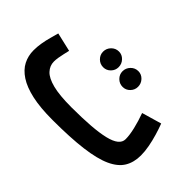

<svg xmlns="http://www.w3.org/2000/svg" viewBox="-90 -880 1203 1203"><g transform="rotate(45 512.0 -278.0)"><path d="M425 21 451 -119Q548 -119 620 -124.5Q692 -130 739.5 -141.5Q787 -153 810.5 -172Q834 -191 834 -218Q834 -254 822 -304.5Q810 -355 791 -407L922 -445Q935 -411 947 -370.5Q959 -330 966.5 -289.5Q974 -249 974 -214Q974 -152 947 -107.5Q920 -63 857.5 -34.5Q795 -6 689 7.5Q583 21 425 21ZM424 21Q316 21 241.5 4.5Q167 -12 120.5 -42.5Q74 -73 53 -114Q32 -155 32 -204Q32 -236 37.5 -268.5Q43 -301 51.5 -332Q60 -363 67 -388L192 -359Q188 -341 183 -320Q178 -299 175 -279.5Q172 -260 172 -244Q172 -207 198.5 -178.5Q225 -150 286 -134.5Q347 -119 450 -119L470 -11ZM589 -436Q560 -436 539.5 -456.5Q519 -477 519 -505Q519 -534 539.5 -555Q560 -576 589 -576Q617 -576 637 -555Q657 -534 657 -505Q657 -477 637 -456.5Q617 -436 589 -436ZM416 -437Q387 -437 366.5 -457.5Q346 -478 346 -506Q346 -535 366.5 -556Q387 -577 416 -577Q444 -577 464 -556Q484 -535 484 -506Q484 -478 464 -457.5Q444 -437 416 -437Z"/></g></svg>

Font: Farlight84_Sys_V01
Style: Bold
Weight: 700
Designer: Monotype Design Team, Nadine Chahine and Nizar Qandah
Foundry: Monotype Imaging Inc.
Version: Version 2.004;October 31, 2024;FontCreator 14.0.0.2814 64-bi